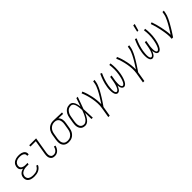

<svg xmlns="http://www.w3.org/2000/svg" viewBox="290 -2226 3919 3919"><g transform="rotate(-45 2250.0 -266.5)"><path d="M203 8Q179 8 154.5 5Q130 2 108.5 -5.5Q87 -13 67.5 -26.5Q48 -40 36.5 -59.5Q25 -79 21.5 -103Q18 -127 22 -152Q25 -173 35.5 -194Q46 -215 64 -231Q82 -247 103 -256.5Q124 -266 146 -272Q128 -279 113 -291Q98 -303 88.5 -319.5Q79 -336 77 -356Q75 -376 78 -397Q82 -418 91 -437.5Q100 -457 115.5 -473Q131 -489 150.5 -500Q170 -511 190.5 -517Q211 -523 232 -525.5Q253 -528 273 -528Q294 -528 314 -526Q334 -524 353 -518Q372 -512 389 -502Q406 -492 418 -476.5Q430 -461 434.5 -441.5Q439 -422 435 -401L434 -395H394L395 -399Q397 -415 393.5 -429.5Q390 -444 380.5 -455Q371 -466 358 -473Q345 -480 331 -484Q317 -488 301.5 -489.5Q286 -491 270 -491Q254 -491 238 -489.5Q222 -488 206 -483.5Q190 -479 174.5 -470.5Q159 -462 147 -450Q135 -438 127.5 -422.5Q120 -407 117 -391Q115 -375 117 -359Q119 -343 128 -330.5Q137 -318 150 -310Q163 -302 178 -297Q193 -292 209.5 -290.5Q226 -289 242 -289H296L289 -252H235Q217 -252 199.5 -250.5Q182 -249 164 -244.5Q146 -240 128.5 -232Q111 -224 96.5 -211.5Q82 -199 73 -182Q64 -165 61 -147Q58 -128 61.5 -109.5Q65 -91 75 -76.5Q85 -62 100.5 -52.5Q116 -43 133 -38Q150 -33 169 -31Q188 -29 207 -29Q233 -29 258.5 -33Q284 -37 308.5 -48.5Q333 -60 352.5 -80Q372 -100 382 -125L417 -111Q405 -81 381 -56.5Q357 -32 327.5 -17.5Q298 -3 266 2.5Q234 8 203 8Z M791 8Q769 8 748.5 2.5Q728 -3 713 -16Q698 -29 688 -47Q678 -65 674 -86Q670 -107 671.5 -128.5Q673 -150 676 -172L728 -483H575V-520H774L715 -166Q713 -150 712 -134Q711 -118 713 -102.5Q715 -87 721 -73Q727 -59 738 -48.5Q749 -38 764.5 -33.5Q780 -29 796 -29Q817 -29 838 -38.5Q859 -48 874 -65.5Q889 -83 898.5 -103.5Q908 -124 913 -145L949 -136Q945 -118 937.5 -100Q930 -82 919.5 -65.5Q909 -49 895 -34.5Q881 -20 864.5 -10.5Q848 -1 829 3.5Q810 8 791 8Z M1195 8Q1167 8 1141 1.5Q1115 -5 1094 -20Q1073 -35 1059.5 -57.5Q1046 -80 1040.5 -106Q1035 -132 1035.5 -160Q1036 -188 1040 -215L1060 -335Q1064 -360 1072 -384Q1080 -408 1094 -430.5Q1108 -453 1127 -471.5Q1146 -490 1169 -502.5Q1192 -515 1217 -521.5Q1242 -528 1266 -528H1281L1522 -520L1516 -483L1384 -488Q1401 -472 1412 -450.5Q1423 -429 1427.5 -405Q1432 -381 1430.5 -355.5Q1429 -330 1425 -305L1405 -185Q1401 -160 1393 -135Q1385 -110 1371 -87.5Q1357 -65 1337.5 -46Q1318 -27 1294.5 -14.5Q1271 -2 1245.5 3Q1220 8 1195 8ZM1196 -29Q1216 -29 1237 -33Q1258 -37 1277 -48Q1296 -59 1312 -75Q1328 -91 1339 -110Q1350 -129 1356.5 -149.5Q1363 -170 1366 -191L1386 -311Q1390 -331 1390.5 -351.5Q1391 -372 1388.5 -392Q1386 -412 1378.5 -430Q1371 -448 1357.5 -461.5Q1344 -475 1325.5 -482.5Q1307 -490 1287 -491H1275Q1272 -491 1269.5 -491.5Q1267 -492 1264 -492Q1244 -492 1224 -486Q1204 -480 1185.5 -469Q1167 -458 1151.5 -442Q1136 -426 1125.5 -407.5Q1115 -389 1108.5 -369Q1102 -349 1099 -329L1079 -209Q1076 -188 1075.5 -166Q1075 -144 1078.5 -123Q1082 -102 1091.5 -84Q1101 -66 1116.5 -53Q1132 -40 1153 -34.5Q1174 -29 1196 -29Z M1670 8Q1643 8 1618 1Q1593 -6 1574.5 -22.5Q1556 -39 1545 -62Q1534 -85 1529.5 -110Q1525 -135 1526.5 -162Q1528 -189 1532 -215L1552 -335Q1556 -359 1563 -383Q1570 -407 1582 -429Q1594 -451 1611.5 -470.5Q1629 -490 1651 -503.5Q1673 -517 1697.5 -522.5Q1722 -528 1745 -528Q1768 -528 1787.5 -519Q1807 -510 1820.5 -494.5Q1834 -479 1843 -460Q1852 -441 1857.5 -420.5Q1863 -400 1867 -379Q1871 -358 1873 -336Q1889 -382 1904.5 -428Q1920 -474 1936 -520H1975Q1951 -454 1928 -388Q1905 -322 1880 -257Q1884 -193 1886 -128.5Q1888 -64 1891 0H1852Q1851 -45 1850.5 -90.5Q1850 -136 1850 -181Q1840 -160 1830 -139.5Q1820 -119 1808.5 -99Q1797 -79 1783.5 -60.5Q1770 -42 1752.5 -26.5Q1735 -11 1713 -1.5Q1691 8 1670 8ZM1671 -29Q1689 -29 1706.5 -37.5Q1724 -46 1739 -59.5Q1754 -73 1765 -89Q1776 -105 1785.5 -122Q1795 -139 1803.5 -156.5Q1812 -174 1819.5 -191.5Q1827 -209 1834 -227Q1841 -245 1847 -263Q1846 -281 1845 -298.5Q1844 -316 1842.5 -333Q1841 -350 1838 -367Q1835 -384 1831 -400.5Q1827 -417 1820.5 -433Q1814 -449 1804 -462Q1794 -475 1778.5 -483Q1763 -491 1745 -491Q1726 -491 1706 -486Q1686 -481 1669 -469.5Q1652 -458 1638 -441Q1624 -424 1615 -406Q1606 -388 1600 -368.5Q1594 -349 1591 -329L1571 -209Q1568 -189 1566.5 -168Q1565 -147 1567.5 -127Q1570 -107 1577 -88.5Q1584 -70 1597.5 -56Q1611 -42 1630.5 -35.5Q1650 -29 1671 -29Z M2123 215 2160 -6Q2171 -73 2167.5 -139.5Q2164 -206 2152.5 -269.5Q2141 -333 2123 -394.5Q2105 -456 2080 -513L2116 -528Q2140 -476 2156.5 -421Q2173 -366 2185 -309Q2197 -252 2203 -193Q2209 -134 2208 -73Q2229 -105 2249.5 -136.5Q2270 -168 2289.5 -200Q2309 -232 2327.5 -264.5Q2346 -297 2362.5 -330.5Q2379 -364 2392.5 -398.5Q2406 -433 2412 -468L2421 -520H2461L2452 -468Q2447 -437 2435.5 -406Q2424 -375 2410 -344.5Q2396 -314 2380 -284.5Q2364 -255 2346.5 -226Q2329 -197 2311.5 -168.5Q2294 -140 2275.5 -112Q2257 -84 2238 -56Q2219 -28 2200 0L2164 215Z M2609 8Q2590 8 2575.5 -2.5Q2561 -13 2553 -28.5Q2545 -44 2540.5 -61.5Q2536 -79 2534.5 -97Q2533 -115 2532.5 -134Q2532 -153 2533 -171.5Q2534 -190 2536 -209Q2538 -228 2542 -247Q2553 -318 2577 -389Q2601 -460 2633 -528L2668 -512Q2637 -447 2614.5 -378.5Q2592 -310 2580 -240Q2579 -229 2577.5 -217Q2576 -205 2574.5 -193Q2573 -181 2572 -169Q2571 -157 2570.5 -145.5Q2570 -134 2570 -122.5Q2570 -111 2571 -99Q2572 -87 2574 -76Q2576 -65 2580 -54.5Q2584 -44 2592 -36Q2600 -28 2612 -28Q2625 -28 2636 -37.5Q2647 -47 2654.5 -58.5Q2662 -70 2668 -82.5Q2674 -95 2679 -107.5Q2684 -120 2688 -132.5Q2692 -145 2695.5 -157.5Q2699 -170 2702 -183Q2705 -196 2707.5 -209Q2710 -222 2712.5 -234.5Q2715 -247 2717 -260L2730 -338H2770L2757 -260Q2755 -247 2752.5 -234Q2750 -221 2748.5 -208.5Q2747 -196 2746 -183Q2745 -170 2744.5 -157.5Q2744 -145 2743.5 -132Q2743 -119 2744 -106.5Q2745 -94 2746.5 -82Q2748 -70 2752 -58.5Q2756 -47 2764 -37.5Q2772 -28 2785 -28Q2797 -28 2808 -37Q2819 -46 2826.5 -57Q2834 -68 2839.5 -80Q2845 -92 2850 -104Q2855 -116 2859 -128Q2863 -140 2866.5 -152Q2870 -164 2873 -176.5Q2876 -189 2878.5 -201Q2881 -213 2883.5 -225.5Q2886 -238 2888 -250Q2900 -320 2900 -388.5Q2900 -457 2890 -523L2929 -528Q2939 -460 2939 -388.5Q2939 -317 2927 -245Q2924 -227 2920 -208.5Q2916 -190 2911.5 -172Q2907 -154 2901 -136Q2895 -118 2888 -100Q2881 -82 2872 -64.5Q2863 -47 2851.5 -31.5Q2840 -16 2823 -4Q2806 8 2788 8Q2768 8 2752.5 -4Q2737 -16 2729 -33.5Q2721 -51 2717 -70Q2713 -89 2713 -109Q2708 -96 2702 -83.5Q2696 -71 2689.5 -59Q2683 -47 2676 -35.5Q2669 -24 2658.5 -14Q2648 -4 2635 2Q2622 8 2609 8Z M3123 215 3160 -6Q3171 -73 3167.5 -139.5Q3164 -206 3152.5 -269.5Q3141 -333 3123 -394.5Q3105 -456 3080 -513L3116 -528Q3140 -476 3156.5 -421Q3173 -366 3185 -309Q3197 -252 3203 -193Q3209 -134 3208 -73Q3229 -105 3249.5 -136.5Q3270 -168 3289.5 -200Q3309 -232 3327.5 -264.5Q3346 -297 3362.5 -330.5Q3379 -364 3392.5 -398.5Q3406 -433 3412 -468L3421 -520H3461L3452 -468Q3447 -437 3435.5 -406Q3424 -375 3410 -344.5Q3396 -314 3380 -284.5Q3364 -255 3346.5 -226Q3329 -197 3311.5 -168.5Q3294 -140 3275.5 -112Q3257 -84 3238 -56Q3219 -28 3200 0L3164 215Z M3609 8Q3590 8 3575.5 -2.5Q3561 -13 3553 -28.5Q3545 -44 3540.5 -61.5Q3536 -79 3534.5 -97Q3533 -115 3532.5 -134Q3532 -153 3533 -171.5Q3534 -190 3536 -209Q3538 -228 3542 -247Q3553 -318 3577 -389Q3601 -460 3633 -528L3668 -512Q3637 -447 3614.5 -378.5Q3592 -310 3580 -240Q3579 -229 3577.5 -217Q3576 -205 3574.5 -193Q3573 -181 3572 -169Q3571 -157 3570.5 -145.5Q3570 -134 3570 -122.5Q3570 -111 3571 -99Q3572 -87 3574 -76Q3576 -65 3580 -54.5Q3584 -44 3592 -36Q3600 -28 3612 -28Q3625 -28 3636 -37.5Q3647 -47 3654.5 -58.5Q3662 -70 3668 -82.5Q3674 -95 3679 -107.5Q3684 -120 3688 -132.5Q3692 -145 3695.5 -157.5Q3699 -170 3702 -183Q3705 -196 3707.5 -209Q3710 -222 3712.5 -234.5Q3715 -247 3717 -260L3730 -338H3770L3757 -260Q3755 -247 3752.5 -234Q3750 -221 3748.5 -208.5Q3747 -196 3746 -183Q3745 -170 3744.5 -157.5Q3744 -145 3743.5 -132Q3743 -119 3744 -106.5Q3745 -94 3746.5 -82Q3748 -70 3752 -58.5Q3756 -47 3764 -37.5Q3772 -28 3785 -28Q3797 -28 3808 -37Q3819 -46 3826.5 -57Q3834 -68 3839.5 -80Q3845 -92 3850 -104Q3855 -116 3859 -128Q3863 -140 3866.5 -152Q3870 -164 3873 -176.5Q3876 -189 3878.5 -201Q3881 -213 3883.5 -225.5Q3886 -238 3888 -250Q3900 -320 3900 -388.5Q3900 -457 3890 -523L3929 -528Q3939 -460 3939 -388.5Q3939 -317 3927 -245Q3924 -227 3920 -208.5Q3916 -190 3911.5 -172Q3907 -154 3901 -136Q3895 -118 3888 -100Q3881 -82 3872 -64.5Q3863 -47 3851.5 -31.5Q3840 -16 3823 -4Q3806 8 3788 8Q3768 8 3752.5 -4Q3737 -16 3729 -33.5Q3721 -51 3717 -70Q3713 -89 3713 -109Q3708 -96 3702 -83.5Q3696 -71 3689.5 -59Q3683 -47 3676 -35.5Q3669 -24 3658.5 -14Q3648 -4 3635 2Q3622 8 3609 8ZM3771 -600 3805 -748H3848L3806 -600Z M4167 0Q4172 -34 4171 -67.5Q4170 -101 4166.5 -134Q4163 -167 4157.5 -199.5Q4152 -232 4146 -264.5Q4140 -297 4132.5 -328.5Q4125 -360 4117 -391.5Q4109 -423 4099.5 -454Q4090 -485 4079 -515L4116 -528Q4136 -474 4151 -418.5Q4166 -363 4178 -306.5Q4190 -250 4199.5 -192Q4209 -134 4211 -74Q4232 -106 4252 -137.5Q4272 -169 4291 -201Q4310 -233 4328.5 -265.5Q4347 -298 4363 -331.5Q4379 -365 4392.5 -399Q4406 -433 4412 -468L4421 -520H4461L4452 -468Q4447 -437 4436 -406Q4425 -375 4411.5 -345Q4398 -315 4382 -285.5Q4366 -256 4349.5 -227Q4333 -198 4316 -169.5Q4299 -141 4281.5 -112.5Q4264 -84 4245 -56Q4226 -28 4208 0Z"/></g></svg>

Font: Iosevka Extralight
Style: Italic
Weight: 200
Italic angle: -9°
Monospace: yes
Designer: Belleve Invis
Foundry: Belleve Invis
Version: Version 32.5.0; ttfautohint (v1.8.4)